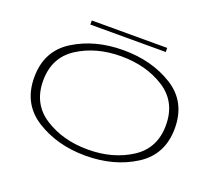

<svg xmlns="http://www.w3.org/2000/svg" viewBox="-114 -848 1175 1019"><g transform="rotate(20 473.0 -338.0)"><path d="M455 5Q615.5 5 733.8 -69.8Q852 -144.5 852 -293.5Q852 -443.5 733.8 -517Q615.5 -590.5 455 -590.5Q295 -590.5 176.5 -517Q58 -443.5 58 -293.5Q58 -144.5 176.5 -69.8Q295 5 455 5ZM455 -30Q314.5 -30 211.5 -96Q108.5 -162 108.5 -293Q108.5 -425 211.5 -490.5Q314.5 -556 455 -556Q596 -556 699 -490.5Q802 -425 802 -293Q802 -162 699 -96Q596 -30 455 -30ZM242 -658H668V-681H242Z"/></g></svg>

Font: Anybody ExtraExpanded ExtraLight
Style: Regular
Weight: 250
Width: 8
Version: Version 1.113;gftools[0.9.25]